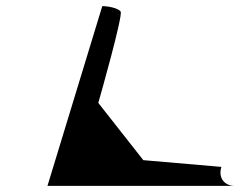

<svg xmlns="http://www.w3.org/2000/svg" viewBox="-20 -795 787 627"><path d="M314 -775 135 -188H747C712 -188 692 -215 703 -250L448 -272L301 -459C306 -476 382 -744 374 -757C366 -769 332 -775 314 -775Z"/></svg>

Font: bitstorm
Style: suextobl
Weight: 400
Version: Version 0.2